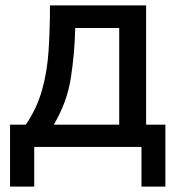

<svg xmlns="http://www.w3.org/2000/svg" viewBox="-20 -541 656 707"><path d="M17 146V-82H75Q116 -142 135 -210Q154 -278 159 -355.5Q164 -433 164 -521H518V-82H589V146H501V0H106V146ZM178 -82H419V-438H257Q255 -346 241 -255Q227 -164 178 -82Z"/></svg>

Font: Ubuntu Sans Medium
Style: Regular
Weight: 500
Designer: Dalton Maag Ltd
Foundry: Dalton Maag Ltd
Version: Version 1.006; ttfautohint (v1.8.4.7-5d5b)